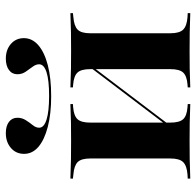

<svg xmlns="http://www.w3.org/2000/svg" viewBox="-27 -656 683 669"><g transform="rotate(-90 314.5 -321.5)"><path d="M471 -2.4Q437.1 -2.4 409.7 -2Q382.3 -1.6 344.4 0V-8.9L354.8 -9.7Q384.7 -12.1 396.4 -25Q408.1 -37.9 408.1 -69.4V-208.9H533.1V-69.4Q533.1 -37.9 545.6 -25Q558.1 -12.1 588.7 -9.7L603.2 -8.9V0Q564.5 -1.6 535.5 -2Q506.5 -2.4 471 -2.4ZM158.9 -2.4Q123.4 -2.4 94.8 -2Q66.1 -1.6 26.6 0V-8.9L41.1 -9.7Q71.8 -12.1 84.3 -25Q96.8 -37.9 96.8 -69.4V-348.4Q96.8 -379.8 84.3 -392.3Q71.8 -404.8 41.1 -407.3L26.6 -408.9V-417.7Q66.1 -416.1 94.8 -415.7Q123.4 -415.3 158.9 -415.3Q193.5 -415.3 221 -415.7Q248.4 -416.1 286.3 -417.7V-408.9L275 -408.1Q245.2 -405.6 233.5 -392.7Q221.8 -379.8 221.8 -348.4V-69.4Q221.8 -37.9 233.5 -25Q245.2 -12.1 275 -9.7L286.3 -8.9V0Q248.4 -1.6 221 -2Q193.5 -2.4 158.9 -2.4ZM408.1 -208.9V-348.4Q408.1 -379.8 396.4 -392.7Q384.7 -405.6 354.8 -408.1L344.4 -408.9V-417.7Q382.3 -416.1 409.7 -415.7Q437.1 -415.3 471 -415.3Q506.5 -415.3 535.5 -415.7Q564.5 -416.1 603.2 -417.7V-408.9L588.7 -407.3Q558.1 -404.8 545.6 -392.3Q533.1 -379.8 533.1 -348.4V-208.9ZM187.1 -37.9 185.5 -46.8 438.7 -380.6 440.3 -371.8ZM313.7 -484.7Q252.4 -484.7 207.3 -496.4Q162.1 -508.1 137.5 -529Q112.9 -550 112.9 -579Q112.9 -607.3 133.5 -625Q154 -642.7 185.5 -642.7Q209.7 -642.7 224.2 -631.9Q238.7 -621 238.7 -602.4Q238.7 -586.3 230.2 -573Q221.8 -559.7 212.9 -548.8Q204 -537.9 204 -526.6Q204 -509.7 232.3 -500.8Q260.5 -491.9 315.3 -491.9Q369.4 -491.9 397.2 -500.8Q425 -509.7 425 -526.6Q425 -537.9 416.5 -549.2Q408.1 -560.5 399.2 -573.4Q390.3 -586.3 390.3 -602.4Q390.3 -621 405.2 -631.9Q420.2 -642.7 444.4 -642.7Q475.8 -642.7 496 -625Q516.1 -607.3 516.1 -579.8Q516.1 -550.8 491.5 -529.4Q466.9 -508.1 421.8 -496.4Q376.6 -484.7 313.7 -484.7Z"/></g></svg>

Font: Playfair 144pt SemiExpanded ExtraBold
Style: Regular
Weight: 800
Width: 6
Designer: Claus Eggers Sørensen
Foundry: Claus Eggers Sørensen
Version: Version 2.203